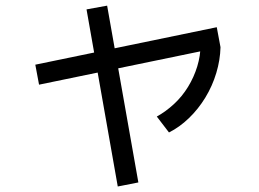

<svg xmlns="http://www.w3.org/2000/svg" viewBox="-20 -649 920 683"><path d="M118.9 -347.8 105.6 -418.9 751.1 -552.2 764.4 -481.1ZM398.9 14.4 287.8 -615.6 361.1 -628.9 472.2 0ZM537.8 -234.4Q570 -252.2 598.9 -278.9Q627.8 -305.6 648.9 -340Q670 -374.4 681.7 -412.8Q693.3 -451.1 693.3 -487.8L764.4 -481.1Q763.3 -435.6 749.4 -389.4Q735.6 -343.3 710.6 -302.2Q685.6 -261.1 652.2 -228.9Q618.9 -196.7 581.1 -177.8Z"/></svg>

Font: Paperlogy 4 Regular
Style: Regular
Weight: 400
Designer: redesigned by Lee Juim, glyphs from Gmarket Sans & Montserrat
Foundry: PT&
Version: Version 1.001